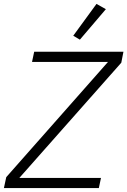

<svg xmlns="http://www.w3.org/2000/svg" viewBox="-38 -963 652 983"><path d="M504 -916 371 -760 337 -780 456 -943ZM479 -52 468 0H-18L-6 -56L515 -646H126L137 -698H594L583 -642L61 -52Z"/></svg>

Font: IBM Plex Sans Light
Style: Italic
Weight: 300
Italic angle: -11.31°
Designer: Mike Abbink, Paul van der Laan, Pieter van Rosmalen
Foundry: Bold Monday
Version: Version 3.0